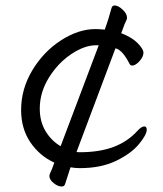

<svg xmlns="http://www.w3.org/2000/svg" viewBox="-20 -581 596 700"><path d="M205 99Q191 99 175.5 86.5Q160 74 160 60L162 52Q168 41 178 12Q124 -13 90.5 -62.5Q57 -112 57 -180Q57 -257 98 -325Q139 -393 202.5 -434Q266 -475 328 -475Q340 -475 362 -473Q374 -505 387 -553Q390 -561 398 -561Q411 -561 427 -546Q443 -531 443 -517Q443 -512 442 -510Q435 -497 422 -460Q461 -445 482 -423.5Q503 -402 503 -389Q503 -374 488.5 -358Q474 -342 462 -342Q456 -342 453 -347Q439 -374 427 -387.5Q415 -401 401 -405L259 -27Q263 -26 271 -26Q343 -26 394.5 -45.5Q446 -65 482 -105Q496 -120 506 -120Q515 -120 515 -108Q515 -90 486.5 -55.5Q458 -21 403 5.5Q348 32 271 32Q255 32 237 29L217 91Q214 99 205 99ZM125 -185Q125 -138 146 -103Q167 -68 201 -48L340 -416H330Q288 -416 239.5 -383.5Q191 -351 158 -297.5Q125 -244 125 -185Z"/></svg>

Font: Fusion Kai T
Style: Regular
Weight: 400
Designer: Fontworks Inc.
Version: Version 24.134;May 13, 2024